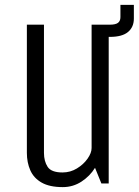

<svg xmlns="http://www.w3.org/2000/svg" viewBox="-20 -751 568 786"><path d="M90 -650H160V-125Q160 -91 175 -68Q190 -45 236 -45Q268 -45 295 -61.5Q322 -78 338.5 -101.5Q355 -125 355 -145V-650H425V0H395L369 -64Q348 -30 313.5 -7.5Q279 15 237 15Q183 15 150.5 -3.5Q118 -22 104 -54Q90 -86 90 -125ZM430 -650Q453 -650 463 -657.5Q473 -665 473 -681V-731H528V-675Q528 -640 504 -620Q480 -600 430 -600H385V-650Z"/></svg>

Font: Unica One
Style: Regular
Weight: 400
Designer: Eduardo Rodriguez Tunni
Foundry: Eduardo Rodriguez Tunni
Version: Version 2.000; ttfautohint (v1.8.4.7-5d5b);gftools[0.9.23]